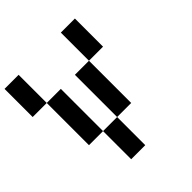

<svg xmlns="http://www.w3.org/2000/svg" viewBox="-228 -1040 1206 1206"><g transform="rotate(-45 375.0 -437.5)"><path d="M0 -625V-875H125V-625ZM125 -250V-625H250V-250ZM250 -250H375V0H250ZM375 -250V-625H500V-250ZM500 -625V-875H625V-625Z"/></g></svg>

Font: Galmuri7 Regular
Style: Regular
Weight: 400
Designer: Lee Minseo (quiple)
Version: Version 2.399;hotconv 1.1.1;makeotfexe 2.6.0 DEVELOPMENT